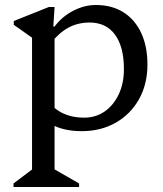

<svg xmlns="http://www.w3.org/2000/svg" viewBox="-20 -512 653 767"><path d="M306 12Q219 12 163 -29V-123Q185 -84 224.5 -63Q264 -42 316 -42Q363 -42 398.5 -67Q434 -92 454.5 -135.5Q475 -179 475 -236Q475 -325 439.5 -373.5Q404 -422 338 -422Q292 -422 255 -402.5Q218 -383 183 -340V-406H198Q228 -446 272.5 -469Q317 -492 363 -492Q427 -492 473 -463Q519 -434 544 -380.5Q569 -327 569 -254Q569 -176 535.5 -116Q502 -56 442.5 -22Q383 12 306 12ZM34 235V221L124 153L108 181V-395L151 -331L35 -413V-428L175 -484H198L193 -406H198V183L183 156L296 221V235Z"/></svg>

Font: Platypi Light
Style: Regular
Weight: 300
Designer: David Sargent
Foundry: Bolt Cutter Type
Version: Version 1.200